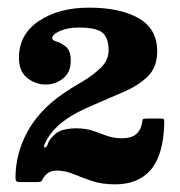

<svg xmlns="http://www.w3.org/2000/svg" viewBox="-20 -933 470 502"><path d="M409.5 -610Q407 -527 374.2 -489Q341.5 -451 281 -451Q246 -451 219.8 -460Q193.5 -469 171.8 -478Q150 -487 128 -487Q104.5 -487 93 -467Q89.5 -461 88 -459Q86.5 -457 76.5 -457H34Q25.5 -457 23 -459Q20.5 -461 20.5 -469.5Q21 -532 51.5 -588.2Q82 -644.5 144 -687.5Q166.5 -703 194.5 -719.2Q222.5 -735.5 243.2 -755.5Q264 -775.5 264 -802Q264 -833 248.5 -847Q233 -861 186 -861Q157 -861 136.8 -852Q116.5 -843 116.5 -833Q116.5 -827.5 128.8 -824Q141 -820.5 153 -810.2Q165 -800 165 -774Q165 -744 145 -728Q125 -712 99.5 -712Q73 -712 51.2 -729.2Q29.5 -746.5 29.5 -781.5Q29.5 -843 81.5 -878Q133.5 -913 213 -913Q294.5 -913 342.8 -885.2Q391 -857.5 391 -799Q391 -757 366 -732.8Q341 -708.5 301.2 -691.8Q261.5 -675 216 -655Q178 -638.5 155 -622.5Q132 -606.5 117.5 -589.5Q107 -577 99.5 -562.2Q92 -547.5 97 -547.5Q102.5 -547.5 105.5 -557.8Q108.5 -568 122.5 -581Q133 -591 148.5 -594.2Q164 -597.5 179 -597.5Q204.5 -597.5 223 -591Q241.5 -584.5 259.2 -578Q277 -571.5 299.5 -571.5Q323.5 -571.5 335.8 -582Q348 -592.5 351 -610Q352.5 -619.5 353.5 -621.2Q354.5 -623 365.5 -623H397.5Q407.5 -623 408.5 -621.2Q409.5 -619.5 409.5 -610Z"/></svg>

Font: Besley* Fatface
Style: Regular
Weight: 900
Designer: Owen Earl
Foundry: indestructible type*
Version: Version 3.000; ttfautohint (v1.8.3)